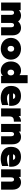

<svg xmlns="http://www.w3.org/2000/svg" viewBox="2269 -3051 793 5371"><g transform="rotate(90 2665.5 -365.5)"><path d="M757 -557C684 -557 623 -527 580 -475C541 -533 480 -557 415 -557C358 -557 306 -538 265 -497V-547H50V0H276V-275C276 -334 295 -362 336 -362C377 -362 396 -333 396 -275V0H622V-275C622 -334 641 -362 682 -362C724 -362 743 -333 743 -275V0H969V-312C969 -484 876 -557 757 -557Z M1344 10C1521 10 1649 -108 1649 -274C1649 -440 1521 -557 1344 -557C1168 -557 1039 -440 1039 -274C1039 -108 1168 10 1344 10ZM1344 -181C1299 -181 1263 -213 1263 -274C1263 -334 1299 -366 1344 -366C1389 -366 1425 -334 1425 -274C1425 -213 1389 -181 1344 -181Z M1952 10C2023 10 2072 -11 2103 -55V0H2308V-742H2082V-512C2051 -542 2008 -557 1952 -557C1816 -557 1699 -450 1699 -274C1699 -98 1816 10 1952 10ZM2009 -180C1964 -180 1928 -212 1928 -273C1928 -333 1964 -365 2009 -365C2054 -365 2090 -333 2090 -273C2090 -212 2054 -180 2009 -180Z M2715 11C2783 11 2854 -3 2919 -29V-204C2847 -177 2783 -165 2731 -165C2664 -165 2617 -186 2598 -225H2938C2940 -244 2941 -262 2941 -279C2941 -462 2831 -556 2666 -556C2494 -556 2383 -470 2383 -274C2383 -79 2540 11 2715 11ZM2747 -333H2592C2601 -380 2634 -395 2671 -395C2710 -395 2742 -380 2747 -333Z M3012 0H3238V-233C3238 -346 3303 -359 3384 -357V-557C3319 -557 3264 -535 3227 -492V-547H3012Z M3810 -557C3754 -557 3701 -537 3661 -495V-547H3447V0H3672V-270C3672 -332 3692 -362 3732 -362C3773 -362 3792 -331 3792 -270V0H4017V-312C4017 -484 3926 -557 3810 -557Z M4419 11C4487 11 4558 -3 4623 -29V-204C4551 -177 4487 -165 4435 -165C4368 -165 4321 -186 4302 -225H4642C4644 -244 4645 -262 4645 -279C4645 -462 4535 -556 4370 -556C4198 -556 4087 -470 4087 -274C4087 -79 4244 11 4419 11ZM4451 -333H4296C4305 -380 4338 -395 4375 -395C4414 -395 4446 -380 4451 -333Z M5079 -557C5023 -557 4970 -537 4930 -495V-547H4716V0H4941V-270C4941 -332 4961 -362 5001 -362C5042 -362 5061 -331 5061 -270V0H5286V-312C5286 -484 5195 -557 5079 -557Z"/></g></svg>

Font: Chess Sans Black
Style: Regular
Weight: 900
Designer: Wolf Bōese
Foundry: Wolf Bōese
Version: Version 7.223;Glyphs 3.3 (3306)